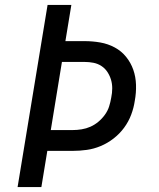

<svg xmlns="http://www.w3.org/2000/svg" viewBox="-20 -755 640 775"><path d="M51 0 172 -735H268L244 -589H321Q354 -589 385 -583.5Q416 -578 443 -563.5Q470 -549 489 -525.5Q508 -502 518 -473.5Q528 -445 529 -412.5Q530 -380 524 -348Q520 -320 509.5 -292Q499 -264 481 -239.5Q463 -215 438.5 -196Q414 -177 386.5 -165.5Q359 -154 330.5 -150Q302 -146 273 -146H171L147 0ZM185 -230H273Q291 -230 309.5 -233Q328 -236 345 -243.5Q362 -251 377 -263.5Q392 -276 403.5 -292Q415 -308 420.5 -325.5Q426 -343 429 -361Q433 -380 433 -398.5Q433 -417 428 -433.5Q423 -450 413.5 -464.5Q404 -479 389.5 -488.5Q375 -498 357.5 -501.5Q340 -505 321 -505H230Z"/></svg>

Font: Iosevka Aile Medium
Style: Italic
Weight: 500
Italic angle: -9°
Designer: Belleve Invis
Foundry: Belleve Invis
Version: Version 31.1.0; ttfautohint (v1.8.4)